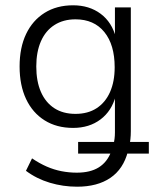

<svg xmlns="http://www.w3.org/2000/svg" viewBox="-20 -517 596 725"><path d="M271 188Q218 188 168 173Q118 158 78 128L101 81Q129 100 156.5 112Q184 124 212.5 129.5Q241 135 270 135Q321 135 353 115Q385 95 400 55L406 63H275V19H418L409 29Q411 18 412.5 7Q414 -4 414 -17V-155H417Q402 -98 359.5 -66Q317 -34 256 -34Q194 -34 148.5 -62.5Q103 -91 78.5 -143Q54 -195 54 -266Q54 -337 78.5 -388.5Q103 -440 148.5 -468.5Q194 -497 256 -497Q317 -497 360 -465Q403 -433 418 -374H414V-489H474V-22Q474 -6 472.5 8Q471 22 469 34L461 19H542V63H451L463 55Q446 121 397 154.5Q348 188 271 188ZM265 -87Q312 -87 345 -108.5Q378 -130 395.5 -169.5Q413 -209 413 -263Q413 -348 374 -396Q335 -444 265 -444Q219 -444 185.5 -422.5Q152 -401 134.5 -361Q117 -321 117 -266Q117 -210 134.5 -170Q152 -130 185 -108.5Q218 -87 265 -87Z"/></svg>

Font: Nunito Sans 10pt SemiCondensed Light
Style: Regular
Weight: 300
Width: 4
Designer: Vernon Adams
Foundry: Vernon Adams
Version: Version 3.101;gftools[0.9.27]